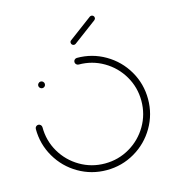

<svg xmlns="http://www.w3.org/2000/svg" viewBox="-103 -771 778 857"><g transform="rotate(-15 285.5 -342.0)"><path d="M87 -443Q87 -449.3 91.7 -453.9Q96.3 -458.5 102.6 -458.5Q108.9 -458.5 113.3 -453.9Q117.8 -449.3 117.8 -443Q117.8 -436.7 113.3 -432.2Q108.9 -427.8 102.6 -427.8Q96.3 -427.8 91.7 -432.2Q87 -436.7 87 -443ZM270.4 -503.3Q270.4 -509.6 275 -514.1Q279.6 -518.5 285.9 -518.5Q356.3 -518.5 415.9 -483.7Q475.6 -448.9 510.4 -389.3Q545.2 -329.6 545.2 -259.3Q545.2 -188.9 510.4 -129.3Q475.6 -69.6 415.9 -34.8Q356.3 0 285.9 0Q215.6 0 155.9 -34.8Q96.3 -69.6 61.5 -129.3Q26.7 -188.9 26.7 -259.3Q26.7 -265.6 31.1 -270.2Q35.6 -274.8 41.9 -274.8Q48.1 -274.8 52.8 -270.2Q57.4 -265.6 57.4 -259.3Q57.4 -197 88.1 -144.6Q118.9 -92.2 171.3 -61.5Q223.7 -30.7 285.9 -30.7Q348.1 -30.7 400.6 -61.5Q453 -92.2 483.7 -144.6Q514.4 -197 514.4 -259.3Q514.4 -321.5 483.7 -373.9Q453 -426.3 400.6 -457Q348.1 -487.8 285.9 -487.8Q279.6 -487.8 275 -492.4Q270.4 -497 270.4 -503.3ZM288.9 -578.1Q283.7 -578.1 280 -581.9Q276.3 -585.6 276.3 -591.1Q276.3 -597.8 281.5 -601.1L389.3 -681.5Q392.6 -683.7 396.7 -683.7Q402.2 -683.7 405.9 -680Q409.6 -676.3 409.6 -670.7Q409.6 -664.8 404.4 -660.7L296.7 -580.4Q293.3 -578.1 288.9 -578.1Z"/></g></svg>

Font: 26F Galaxy Hebrew Ultra Light
Style: Regular
Weight: 200
Designer: C₂₉H₂₅N₃O₅
Version: Version 1.000